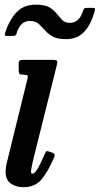

<svg xmlns="http://www.w3.org/2000/svg" viewBox="-23 -770 417 802"><path d="M213.5 -494.5 115 -100Q113.5 -93.5 110 -76.5Q106.5 -59.5 106.5 -56Q106.5 -44.5 111.5 -44.5Q123 -44.5 135.8 -67.8Q148.5 -91 164.5 -128Q167.5 -135.5 170.5 -137.8Q173.5 -140 181.5 -137L197.5 -131.5Q209 -127 203.5 -113.5Q178.5 -54.5 151 -21.2Q123.5 12 74.5 12Q45.5 12 23 -2.8Q0.5 -17.5 0.5 -53.5Q0.5 -62 2.5 -75.2Q4.5 -88.5 7.5 -98.5L91.5 -439.5Q94.5 -451 91.8 -454.5Q89 -458 76.5 -458H75.5Q62 -458 58.5 -461.5Q55 -465 55 -478V-503.5Q55 -514.5 59.2 -517.2Q63.5 -520 73.5 -520H192.5Q212 -520 215 -515.8Q218 -511.5 213.5 -494.5ZM252.5 -606.5Q215 -606.5 195.5 -618.2Q176 -630 163 -645.5Q152 -657.5 139.2 -670Q126.5 -682.5 101.5 -682.5Q60.5 -682.5 45 -627Q42 -620 32.5 -620H6Q-2.5 -620 -2.8 -623.8Q-3 -627.5 -1 -635Q14 -682.5 44 -716.5Q74 -750.5 127 -750.5Q165 -750.5 184.2 -738.8Q203.5 -727 215 -711.5Q224.5 -699.5 236 -687Q247.5 -674.5 269.5 -674.5Q308.5 -674.5 324.5 -726Q326.5 -732 329 -734.5Q331.5 -737 338.5 -737H366Q372.5 -737 373.5 -734.5Q374.5 -732 373 -726Q359 -670.5 330 -638.5Q301 -606.5 252.5 -606.5Z"/></svg>

Font: Besley* Condensed Medium
Style: Italic
Weight: 500
Width: 3
Italic angle: -13°
Designer: Owen Earl
Foundry: indestructible type*
Version: Version 3.000; ttfautohint (v1.8.3)